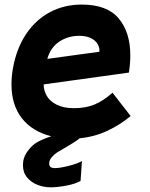

<svg xmlns="http://www.w3.org/2000/svg" viewBox="-20 -578 640 820"><path d="M318.5 -425Q270.5 -425 233.2 -400.2Q196 -375.5 182 -326.5L404.5 -357Q406 -374 397.2 -389.5Q388.5 -405 368.5 -415Q348.5 -425 318.5 -425ZM78 128Q78 119 79.5 109Q83.5 87 98 67.5Q112.5 48 128.5 36Q139 28 159.5 19Q180 10 199 4Q117.5 -16.5 73.2 -73.2Q29 -130 29 -218Q29 -250 35 -285Q50 -370 91 -431.8Q132 -493.5 193.2 -526Q254.5 -558.5 329 -558.5Q437.5 -558.5 487 -499.2Q536.5 -440 536.5 -342Q536.5 -305.5 530.5 -268L166.5 -217.5Q166.5 -192 179.5 -169Q192.5 -146 221.8 -131Q251 -116 296 -116Q348 -116 385.8 -132.5Q423.5 -149 460.5 -182L538 -82.5Q494 -45.5 438.8 -19.5Q383.5 6.5 320 12.5Q313 19.5 295.2 30.5Q277.5 41.5 263 50L253.5 55.5Q231.5 68.5 222.2 74.2Q213 80 201.5 93Q190 106 190 120.5Q190 140 214 140Q234.5 140 271.2 131Q308 122 330 110L324 195Q298.5 208.5 261 215.2Q223.5 222 196 222Q168 222 141 211.8Q114 201.5 96 180.2Q78 159 78 128Z"/></svg>

Font: JuliaMono Black
Style: Italic
Weight: 900
Italic angle: -9°
Monospace: yes
Designer: cormullion
Foundry: corm
Version: Version 0.057; ttfautohint (v1.8.4)